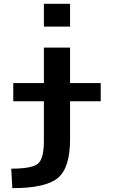

<svg xmlns="http://www.w3.org/2000/svg" viewBox="-20 -770 599 1010"><path d="M49.8 -237.3V-333H210.9V-519.5H348.6V-333H509.8V-237.3H348.6V-37.1Q348.6 112.3 284.7 166Q220.7 219.7 44.9 219.7L39.1 117.2Q148.4 117.2 179.7 90.8Q210.9 64.5 210.9 -28.3V-237.3ZM210.9 -629.9V-750H348.6V-629.9Z"/></svg>

Font: Mgen+ 1c bold
Style: Bold
Weight: 700
Designer: [Source Han Sans]
Ryoko NISHIZUKA  (kana & ideographs); Paul D. Hunt (Latin, Greek & Cyrillic); Wenlong ZHANG  (bopomofo
Version: Version 1.059.20150602